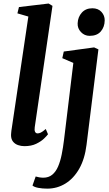

<svg xmlns="http://www.w3.org/2000/svg" viewBox="-20 -838 635 1114"><path d="M181.5 -99.5Q179 -82.5 183.5 -73.2Q188 -64 198.5 -64Q206.5 -64 216.8 -68.8Q227 -73.5 245.5 -89.5L258.5 -59Q252.5 -50.5 235.5 -34Q218.5 -17.5 190.2 -3.8Q162 10 121.5 10Q102.5 10 84.5 3.8Q66.5 -2.5 55.2 -16.8Q44 -31 44 -54.5Q44 -59.5 44.8 -66.5Q45.5 -73.5 46.2 -80.5Q47 -87.5 48 -92L144.5 -742L81 -760.5L90 -797L262 -817.5L284.5 -804ZM482 2.5Q472 84 439.8 140.8Q407.5 197.5 359.5 227Q311.5 256.5 254 256.5Q226.5 256.5 202.5 252Q178.5 247.5 168.5 238.5L187 186Q194 188.5 207.2 190.8Q220.5 193 231 193Q262 193 283 175.8Q304 158.5 317 128.2Q330 98 338 58.2Q346 18.5 351.5 -27L405.5 -473L341.5 -500.5L350 -539L526 -563L551 -551.5ZM500 -630Q470.5 -630 449.8 -651.8Q429 -673.5 430.5 -703Q432 -739.5 454.8 -764.8Q477.5 -790 516 -790Q549.5 -790 568.8 -768.8Q588 -747.5 587.5 -719.5Q587 -681.5 565 -655.8Q543 -630 500 -630Z"/></svg>

Font: Merriweather 28pt
Style: Bold Italic
Weight: 700
Italic angle: -7.8°
Version: Version 2.101